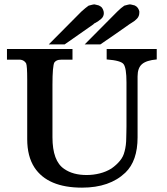

<svg xmlns="http://www.w3.org/2000/svg" viewBox="-20 -852 767 882"><path d="M204 -648 354 -799Q374 -817 387 -826Q409 -832 413 -832Q415 -832 420 -830.5Q425 -829 434 -827Q445 -822 449.5 -815Q454 -808 456 -800Q457 -796 457 -792Q457 -776 445 -765.5Q433 -755 417 -746V-747L409 -741H410L277 -648ZM369 -648 519 -799Q536 -816 551 -826Q573 -832 577 -832Q580 -832 585 -830.5Q590 -829 599 -827Q609 -822 613.5 -815Q618 -808 620 -800Q620 -797 620 -794Q620 -778 610 -767Q600 -756 586 -748L575 -741Q544 -719 508 -694Q472 -669 441 -648ZM700 -627V-579Q653 -575 632.5 -557.5Q612 -540 612 -501V-221Q612 -113 556 -59Q484 10 357 10Q199 10 138 -83Q105 -134 105 -213Q105 -216 105 -218V-463Q105 -475 105 -486Q105 -550 100 -561Q92 -574 78 -577Q75 -578 65 -578H12V-627H313V-578H287Q253 -578 250 -577Q236 -574 230 -565V-566Q221 -549 221 -463V-222Q221 -112 275 -76Q315 -48 378 -48Q409 -48 438.5 -55.5Q468 -63 492 -78Q515 -94 531 -113.5Q547 -133 552 -156V-155Q556 -170 558 -186Q560 -202 560 -221Q560 -227 560.5 -242Q561 -257 561 -271V-474Q561 -539 548 -557Q536 -574 470 -579V-627Z"/></svg>

Font: New Athena Unicode
Style: Bold
Weight: 700
Designer: J. Rusten 1997; rev. by R. Hancock 2001, 2002, rev. by D. Mastronarde 2002-2021
Foundry: Society for Classical Studies (formerly American Philological Association)
Version: Version 5.008